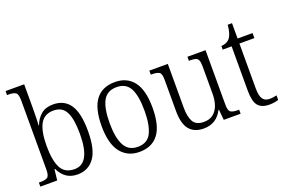

<svg xmlns="http://www.w3.org/2000/svg" viewBox="-99 -1093 2129 1435"><g transform="rotate(-20 965.5 -375.0)"><path d="M312 10Q258 10 222 -16Q186 -42 166 -86H161L151 0H17V-32H29Q68 -32 85.5 -43.5Q103 -55 103 -104V-655Q103 -705 85.5 -716.5Q68 -728 31 -728H17V-760H165V-569Q165 -551 164.5 -525.5Q164 -500 163.5 -475.5Q163 -451 161 -434H164Q184 -485 220 -515Q256 -545 315 -545Q404 -545 449 -479Q494 -413 494 -268Q494 -123 445.5 -56.5Q397 10 312 10ZM304 -35Q430 -35 430 -270Q430 -388 401 -444.5Q372 -501 303 -501Q229 -501 197 -442.5Q165 -384 165 -269Q165 -155 195.5 -95Q226 -35 304 -35Z M804 10Q710 10 656 -58.5Q602 -127 602 -268Q602 -408 653.5 -476Q705 -544 807 -544Q902 -544 954.5 -476.5Q1007 -409 1007 -268Q1007 -126 955.5 -58Q904 10 804 10ZM805 -30Q882 -30 912.5 -92Q943 -154 943 -268Q943 -387 911.5 -445.5Q880 -504 806 -504Q730 -504 698 -445Q666 -386 666 -268Q666 -152 698.5 -91Q731 -30 805 -30Z M1315 10Q1240 10 1201.5 -36.5Q1163 -83 1163 -185V-434Q1163 -481 1146 -492.5Q1129 -504 1089 -504H1079V-536H1226V-186Q1226 -115 1248.5 -75.5Q1271 -36 1333 -36Q1378 -36 1407 -59Q1436 -82 1450 -121.5Q1464 -161 1464 -210V-428Q1464 -463 1457 -479Q1450 -495 1433.5 -499.5Q1417 -504 1390 -504H1382V-536H1526V-103Q1526 -55 1543 -43.5Q1560 -32 1598 -32H1610V0H1476L1468 -83H1464Q1417 10 1315 10Z M1837 10Q1775 10 1747 -24Q1719 -58 1719 -143V-496H1648V-525Q1691 -527 1714 -553Q1727 -568 1735 -592.5Q1743 -617 1747 -658H1781V-536H1900V-496H1781V-139Q1781 -80 1798.5 -55Q1816 -30 1851 -30Q1868 -30 1881 -32Q1894 -34 1909 -37V-1Q1895 4 1876 7Q1857 10 1837 10Z"/></g></svg>

Font: Noto Serif Armenian SemiCondensed Light
Style: Regular
Weight: 300
Width: 4
Designer: Monotype Design Team
Foundry: Monotype Imaging Inc.
Version: Version 2.008; ttfautohint (v1.8.4.7-5d5b)